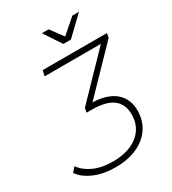

<svg xmlns="http://www.w3.org/2000/svg" viewBox="-212 -1002 1006 1120"><g transform="rotate(-30 291.5 -442.5)"><path d="M234 4Q152 4 90.5 -22.5Q29 -49 0 -92L27 -122Q52 -84 105.5 -58.5Q159 -33 237 -33Q290 -33 332.5 -46Q375 -59 405 -83Q435 -107 451 -141Q467 -175 467 -217Q467 -286 421 -321.5Q375 -357 279 -357H244L250 -387L517 -663H138L146 -700H579L574 -671L304 -392Q404 -388 456 -343Q508 -298 508 -219Q508 -169 488.5 -128Q469 -87 433 -57.5Q397 -28 346.5 -12Q296 4 234 4ZM378 -772H327L250 -889H295L358 -804L455 -889H500Z"/></g></svg>

Font: Argentum Sans ExtraLight
Style: Italic
Weight: 200
Italic angle: -11°
Designer: Julieta Ulanovsky (font), Cristiano Sobral (main changes and remaster)
Foundry: Julieta Ulanovsky (font), Cristiano Sobral (main changes and remaster)
Version: Version 2.007;June 15, 2022;FontCreator 14.0.0.2814 64-bit; 